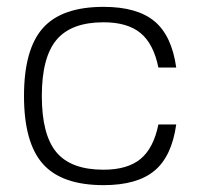

<svg xmlns="http://www.w3.org/2000/svg" viewBox="-20 -530 584 560"><path d="M442 -167H494Q481 -74 430.5 -32Q380 10 282 10Q160 10 105 -52Q50 -114 50 -250Q50 -386 105 -448Q160 -510 282 -510Q380 -510 430.5 -468Q481 -426 494 -333H442Q428 -402 390 -433.5Q352 -465 282 -465Q188 -465 145 -414Q102 -363 102 -250Q102 -137 144.5 -86Q187 -35 282 -35Q352 -35 390 -66.5Q428 -98 442 -167Z"/></svg>

Font: Fivo Sans Light
Style: Regular
Weight: 300
Designer: Alexander Slobzheninov
Foundry: Alexander Slobzheninov
Version: 1.0